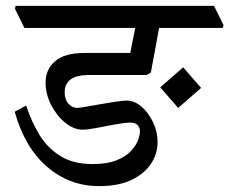

<svg xmlns="http://www.w3.org/2000/svg" viewBox="-20 -640 780 653"><path d="M317 -7Q217 -7 140.5 -72.5Q64 -138 30 -260L69 -281Q86 -228 113.5 -182.5Q141 -137 185 -109.5Q229 -82 295 -82Q344 -82 375.5 -94.5Q407 -107 424.5 -125.5Q442 -144 449 -162.5Q456 -181 456 -194Q456 -206 448 -214.5Q440 -223 424 -223Q405 -223 372.5 -217Q340 -211 309 -205Q278 -199 261 -199Q231 -199 202 -222.5Q173 -246 154 -283Q135 -320 135 -359Q135 -404 167.5 -432Q200 -460 269 -460H423L440 -545H63L31 -610L33 -620H708L740 -555L738 -545H521Q514 -507 506.5 -465.5Q499 -424 493 -393L479 -385H283Q200 -385 200 -326Q200 -301 213 -287Q226 -273 242 -273Q251 -273 272.5 -277Q294 -281 321 -285.5Q348 -290 372.5 -294Q397 -298 411 -298Q437 -298 461 -277.5Q485 -257 500.5 -224.5Q516 -192 516 -157Q516 -117 493.5 -83Q471 -49 427 -28Q383 -7 317 -7ZM664 -341 586 -273 525 -343 603 -411Z"/></svg>

Font: Tiro Devanagari Sanskrit
Style: Italic
Weight: 400
Italic angle: -11°
Designer: Devanagari: John Hudson & Fiona Ross, assisted by Paul Hanslow. Latin: John Hudson with Paul Hanslow, assisted by Kaja S
Foundry: Tiro Typeworks Ltd.
Version: Version 1.52